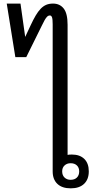

<svg xmlns="http://www.w3.org/2000/svg" viewBox="-20 -1028 527 1057"><path d="M118.7 -824.7 148.4 -888.2Q163.1 -919.9 176.5 -942.6Q189.9 -965.3 204.1 -980Q218.3 -994.6 234.6 -1001.5Q251 -1008.3 272 -1008.3Q309.1 -1008.3 330.6 -981.2Q352.1 -954.1 352.1 -891.6V-175.3Q354.5 -176.3 362.1 -176.8Q369.6 -177.2 376 -177.2Q419.4 -177.2 444.1 -153.1Q468.8 -128.9 468.8 -84.5Q468.8 -40.5 442.9 -15.9Q417 8.8 369.6 8.8Q321.3 8.8 295.7 -15.9Q270 -40.5 270 -84.5V-895Q270 -921.9 266.4 -932.4Q262.7 -942.9 254.4 -942.9Q250.5 -942.9 246.3 -941.2Q242.2 -939.5 237.1 -933.6Q231.9 -927.7 225.6 -917Q219.2 -906.2 210.9 -888.2L124.5 -713.4H64.5L17.1 -1008.3H92.8ZM416 -84.5Q416 -105 403.3 -117.2Q390.6 -129.4 368.7 -129.4Q348.6 -129.4 335.4 -117.2Q322.3 -105 322.3 -84.5Q322.3 -63 335.4 -50.5Q348.6 -38.1 368.7 -38.1Q390.6 -38.1 403.3 -50.5Q416 -63 416 -84.5Z"/></svg>

Font: Noto Sans Southeast Asian
Style: Regular
Weight: 400
Designer: Monotype Design Team
Foundry: Monotype Imaging Inc.
Version: Version 1.06 uh; ttfautohint (v1.4.1)